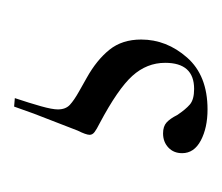

<svg xmlns="http://www.w3.org/2000/svg" viewBox="-41 2 314 272"><g transform="rotate(-90 116.0 138.0)"><path d="M97 63Q97 74 103.5 80Q110 86 122.5 93Q135 100 142 104Q167 118 181.5 136Q196 154 196 181Q196 217 170.5 246Q145 275 97 275Q71 275 53 265.5Q35 256 35 239Q35 227 43 219.5Q51 212 63 212Q73 212 78.5 217Q84 222 89 232Q97 244 104 250Q111 256 126 256Q163 256 163 215Q163 189 144.5 168.5Q126 148 77 122Q69 118 65 115Q61 112 61 108Q61 103 67 91Q78 63 91 29L101 1L113 2Q106 23 101.5 39Q97 55 97 63Z"/></g></svg>

Font: Cormorant SC Light
Style: Regular
Weight: 300
Designer: Christian Thalmann (Catharsis Fonts)
Foundry: Catharsis Fonts
Version: Version 4.000